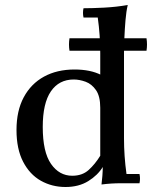

<svg xmlns="http://www.w3.org/2000/svg" viewBox="-20 -733 608 768"><path d="M566 -530H258Q254 -555 258 -580H566Q570 -555 566 -530ZM386 5Q388 -9 389.5 -29.5Q391 -50 391 -65L381 -110V-520Q381 -592 371 -663H314Q310 -682 314 -700Q349 -700 397 -702.5Q445 -705 491 -713Q485 -688 482 -652.5Q479 -617 477.5 -581Q476 -545 476 -520V-180Q476 -108 486 -37H538Q542 -19 538 0Q503 0 463.5 0Q424 0 386 5ZM242 15Q188 15 143.5 -10Q99 -35 72.5 -86Q46 -137 46 -213Q46 -290 75 -344Q104 -398 156 -426.5Q208 -455 278 -455Q342 -455 385 -433Q428 -411 459 -378L381 -302Q381 -348 364 -372.5Q347 -397 322.5 -406Q298 -415 275 -415Q216 -415 183.5 -367.5Q151 -320 151 -225Q151 -125 184 -77.5Q217 -30 269 -30Q309 -30 334.5 -53Q360 -76 381 -110L391 -65Q371 -32 333 -8.5Q295 15 242 15Z"/></svg>

Font: Poltawski Nowy
Style: Regular
Weight: 400
Designer: Adam Pótawski, Mateusz Machalski, Borys Kosmynka, Ania Wieluska
Foundry: Capitalics.wtf
Version: Version 1.001;gftools[0.9.25]